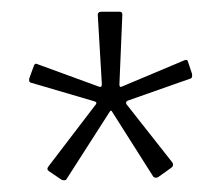

<svg xmlns="http://www.w3.org/2000/svg" viewBox="-20 -762 367 328"><path d="M171 -572Q170 -573 169.5 -573Q169 -573 168 -572L93 -455Q92 -454 89.5 -454Q87 -454 85 -455L63 -470Q59 -473 63 -478L144 -584Q145 -586 144.5 -587Q144 -588 141 -589L32 -621Q29 -622 30 -628L38 -650Q40 -655 45 -652L149 -614Q151 -613 152.5 -614Q154 -615 154 -618L147 -737Q147 -739 148.5 -740.5Q150 -742 154 -742H184Q187 -742 188 -740.5Q189 -739 189 -737L184 -618Q184 -612 188 -614L295 -659Q300 -661 301 -657L308 -636Q309 -629 306 -628L198 -590Q196 -589 195.5 -587.5Q195 -586 196 -584L274 -485Q276 -482 275.5 -479.5Q275 -477 272 -475L251 -460Q248 -458 245.5 -458.5Q243 -459 242 -460Z"/></svg>

Font: Libre Franklin Thin
Style: Regular
Weight: 100
Designer: Pablo Impallari, Rodrigo Fuenzalida, Nhung Nguyen
Foundry: Impallari Type
Version: Version 3.000